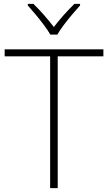

<svg xmlns="http://www.w3.org/2000/svg" viewBox="-20 -1034 555 988"><path d="M277 -66H238V-744H4V-780H512V-744H277ZM239 -856Q227 -877 206.5 -904.5Q186 -932 163.5 -959Q141 -986 123 -1006V-1014H152Q179 -988 207 -956Q235 -924 257 -895Q279 -924 307.5 -956Q336 -988 363 -1014H392V-1006Q374 -986 351 -959Q328 -932 307.5 -904.5Q287 -877 275 -856Z"/></svg>

Font: Noto Sans Malayalam UI ExtraLight
Style: Regular
Weight: 200
Designer: Jelle Bosma - Monotype Design Team
Foundry: Monotype Imaging Inc.
Version: Version 2.104; ttfautohint (v1.8.4.7-5d5b)